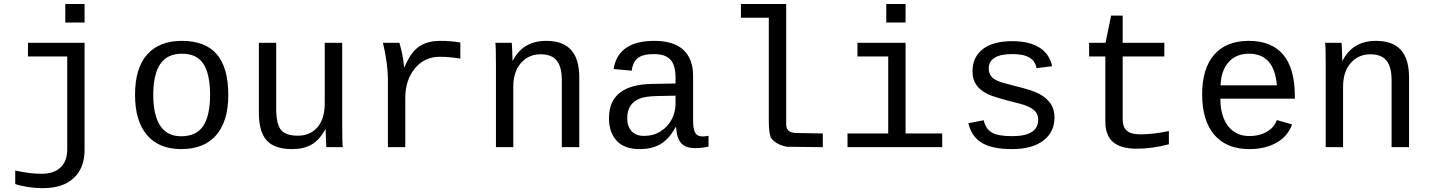

<svg xmlns="http://www.w3.org/2000/svg" viewBox="-20 -745 7241 972"><path d="M408.2 13.7Q408.2 105 353.5 156.2Q298.8 207.5 197.8 207.5Q159.2 207.5 119.1 201.2Q79.1 194.8 57.1 186.5V118.2Q130.4 134.8 190.4 134.8Q252.9 134.8 286.6 102.5Q320.3 70.3 320.3 12.2V-459H121.6V-528.3H408.2ZM310.5 -630.9V-724.6H408.2V-630.9Z M1135.7 -264.6Q1135.7 -131.3 1074.5 -60.8Q1013.2 9.8 897.5 9.8Q784.2 9.8 723.9 -61.5Q663.6 -132.8 663.6 -264.6Q663.6 -400.9 725.3 -469.5Q787.1 -538.1 900.4 -538.1Q1019.5 -538.1 1077.6 -470.2Q1135.7 -402.3 1135.7 -264.6ZM1043.5 -264.6Q1043.5 -369.6 1010 -421.4Q976.6 -473.1 901.9 -473.1Q826.2 -473.1 791 -420.4Q755.9 -367.7 755.9 -264.6Q755.9 -162.1 791 -108.6Q826.2 -55.2 896.5 -55.2Q974.1 -55.2 1008.8 -107.4Q1043.5 -159.7 1043.5 -264.6Z M1378.4 -528.3V-193.4Q1378.4 -117.2 1402.3 -87.6Q1426.3 -58.1 1487.8 -58.1Q1550.8 -58.1 1587.4 -101.1Q1624 -144 1624 -222.2V-528.3H1712.4V-112.8Q1712.4 -20.5 1715.3 0H1632.3Q1631.8 -2.4 1631.3 -13.2Q1630.9 -23.9 1630.1 -37.8Q1629.4 -51.8 1628.4 -90.3H1627Q1596.7 -35.6 1556.9 -12.9Q1517.1 9.8 1458 9.8Q1371.1 9.8 1330.8 -33.4Q1290.5 -76.7 1290.5 -176.3V-528.3Z M2310.5 -448.2Q2255.9 -457.5 2207 -457.5Q2128.4 -457.5 2080.1 -398.4Q2031.7 -339.4 2031.7 -248V0H1943.8V-342.3Q1943.8 -379.4 1937.3 -429.7Q1930.7 -480 1918.5 -528.3H2002Q2021.5 -460.9 2025.4 -406.2H2027.8Q2052.2 -460.9 2075.7 -486.6Q2099.1 -512.2 2131.3 -525.1Q2163.6 -538.1 2210 -538.1Q2260.7 -538.1 2310.5 -529.8Z M2824.2 0V-339.4Q2824.2 -405.8 2798.6 -438Q2772.9 -470.2 2716.8 -470.2Q2656.2 -470.2 2617.4 -426Q2578.6 -381.8 2578.6 -306.2V0H2490.7V-415.5Q2490.7 -507.8 2487.8 -528.3H2570.8Q2571.3 -525.9 2571.8 -515.1Q2572.3 -504.4 2573 -490.5Q2573.7 -476.6 2574.7 -438H2576.2Q2627.4 -538.1 2745.1 -538.1Q2829.6 -538.1 2871.1 -492.4Q2912.6 -446.8 2912.6 -352.1V0Z M3538.1 -54.2Q3550.8 -54.2 3566.9 -57.6V-2.9Q3533.7 4.9 3499 4.9Q3450.2 4.9 3428 -20.8Q3405.8 -46.4 3402.8 -101.1H3399.9Q3368.2 -42 3325 -16.1Q3281.7 9.8 3218.3 9.8Q3141.1 9.8 3102.1 -32.2Q3063 -74.2 3063 -147.5Q3063 -317.9 3284.7 -320.3L3399.9 -322.3V-351.1Q3399.9 -415 3374 -443.1Q3348.1 -471.2 3291.5 -471.2Q3233.9 -471.2 3208.5 -450.7Q3183.1 -430.2 3178.2 -387.2L3086.4 -395.5Q3108.9 -538.1 3293 -538.1Q3390.6 -538.1 3439.7 -492.4Q3488.8 -446.8 3488.8 -360.4V-132.8Q3488.8 -93.8 3499 -74Q3509.3 -54.2 3538.1 -54.2ZM3240.7 -57.1Q3287.6 -57.1 3323.7 -79.6Q3359.9 -102.1 3379.9 -139.6Q3399.9 -177.2 3399.9 -217.3V-260.7L3307.1 -258.8Q3249.5 -257.8 3219.2 -246.1Q3189 -234.4 3172.1 -210.2Q3155.3 -186 3155.3 -146Q3155.3 -106 3177 -81.5Q3198.7 -57.1 3240.7 -57.1Z M4008.3 -71.8 4145.5 -69.3V0L3964.8 -2Q3909.7 -11.7 3884.3 -45.9Q3873.5 -60.5 3872.1 -126V-655.3H3731V-724.6H3960V-115.7Q3960.4 -93.8 3972.2 -83Q3982.4 -73.7 4008.3 -71.8ZM4010.3 -69.3ZM3960 -115.7ZM3967.8 0ZM3872.1 -69.3V-126Z M4564.5 -69.3H4750V0H4270.5V-69.3H4476.6V-459H4320.8V-528.3H4564.5ZM4466.8 -630.9V-724.6H4564.5V-630.9Z M5318.4 -150.9Q5318.4 -75.7 5261.5 -33Q5204.6 9.8 5104 9.8Q5003.4 9.8 4950.9 -21.7Q4898.4 -53.2 4882.3 -121.1L4960 -136.2Q4969.2 -94.2 4999.8 -75Q5030.3 -55.7 5104 -55.7Q5235.8 -55.7 5235.8 -139.2Q5235.8 -170.4 5211.9 -189.7Q5188 -209 5138.7 -221.2Q5009.8 -252.9 4975.1 -271Q4940.4 -289.1 4921.9 -316.2Q4903.3 -343.3 4903.3 -383.8Q4903.3 -455.6 4955.1 -496.1Q5006.8 -536.6 5105 -536.6Q5190.9 -536.6 5242.2 -504.2Q5293.5 -471.7 5306.2 -409.7L5227.1 -399.9Q5221.7 -435.1 5192.4 -453.1Q5163.1 -471.2 5105 -471.2Q4985.4 -471.2 4985.4 -397.5Q4985.4 -368.2 5005.6 -350.6Q5025.9 -333 5070.8 -322.3L5128.9 -307.1Q5208.5 -287.6 5243.4 -268.6Q5278.3 -249.5 5298.3 -220.9Q5318.4 -192.4 5318.4 -150.9Z M5493.7 -459V-528.3H5576.7L5605 -666H5663.6V-528.3H5874.5V-459H5663.6V-140.6Q5663.6 -102.1 5684.3 -83.5Q5705.1 -64.9 5752.4 -64.9Q5817.9 -64.9 5897.5 -81.5V-14.6Q5814.9 7.8 5733.9 7.8Q5654.8 7.8 5615.2 -25.6Q5575.7 -59.1 5575.7 -131.3V-459Z M6158.2 -245.6Q6158.2 -156.7 6197.5 -106.4Q6236.8 -56.2 6305.2 -56.2Q6355.5 -56.2 6393.3 -77.9Q6431.2 -99.6 6443.8 -137.2L6521 -115.2Q6499.5 -54.7 6442.1 -22.5Q6384.8 9.8 6305.2 9.8Q6189.9 9.8 6127.9 -62Q6065.9 -133.8 6065.9 -267.6Q6065.9 -397.9 6126.7 -468Q6187.5 -538.1 6302.2 -538.1Q6417 -538.1 6476.1 -468.3Q6535.2 -398.4 6535.2 -257.3V-245.6ZM6303.2 -473.1Q6237.8 -473.1 6199.7 -430.4Q6161.6 -387.7 6159.2 -313H6444.3Q6430.7 -473.1 6303.2 -473.1Z M7024.9 0V-339.4Q7024.9 -405.8 6999.3 -438Q6973.6 -470.2 6917.5 -470.2Q6856.9 -470.2 6818.1 -426Q6779.3 -381.8 6779.3 -306.2V0H6691.4V-415.5Q6691.4 -507.8 6688.5 -528.3H6771.5Q6772 -525.9 6772.5 -515.1Q6772.9 -504.4 6773.7 -490.5Q6774.4 -476.6 6775.4 -438H6776.9Q6828.1 -538.1 6945.8 -538.1Q7030.3 -538.1 7071.8 -492.4Q7113.3 -446.8 7113.3 -352.1V0Z"/></svg>

Font: Liberation Mono
Style: Regular
Weight: 400
Monospace: yes
Designer: Steve Matteson
Foundry: Ascender Corporation
Version: Version 2.1.5